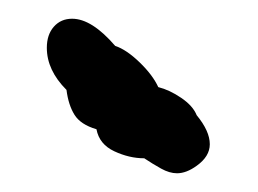

<svg xmlns="http://www.w3.org/2000/svg" viewBox="-20 -806 276 205"><path d="M30 -755Q30 -769 37.5 -777.5Q45 -786 57 -786Q78 -786 103 -757Q115 -753 129 -739.5Q143 -726 149 -713Q161 -710 173.5 -701.5Q186 -693 190 -683Q204 -666 204 -652Q204 -639 190 -629Q179 -621 169 -621Q161 -621 152 -626Q143 -631 134 -637Q118 -637 102 -644.5Q86 -652 83 -668Q66 -673 59.5 -683.5Q53 -694 51 -710Q30 -731 30 -755Z"/></svg>

Font: Pangolin
Style: Regular
Weight: 400
Designer: Kevin Burke
Foundry: Google, Inc.
Version: Version 1.101